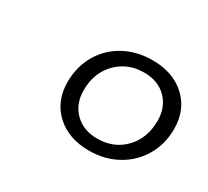

<svg xmlns="http://www.w3.org/2000/svg" viewBox="-76 -883 588 542"><g transform="rotate(30 218.0 -612.5)"><path d="M436 -630Q436 -580 412.5 -540.5Q389 -501 348.5 -479Q308 -457 258 -457Q191 -457 150 -495Q109 -533 109 -595Q109 -645 132 -684.5Q155 -724 195.5 -746Q236 -768 287 -768Q354 -768 395 -730Q436 -692 436 -630ZM160 -598Q160 -553 188 -525.5Q216 -498 261 -498Q315 -498 349.5 -534Q384 -570 384 -627Q384 -671 356.5 -698.5Q329 -726 284 -726Q230 -726 195 -690Q160 -654 160 -598Z"/></g></svg>

Font: TypoPRO Montserrat Alternates
Style: Italic
Weight: 300
Italic angle: -11.3°
Designer: Julieta Ulanovsky
Foundry: Julieta Ulanovsky
Version: Version 6.001